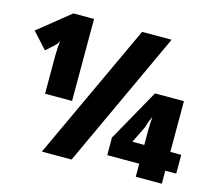

<svg xmlns="http://www.w3.org/2000/svg" viewBox="-122 -841 1089 968"><g transform="rotate(15 422.5 -357.0)"><path d="M173 0 505 -714H659L328 0ZM113 -460Q113 -470 113 -488Q113 -506 114.5 -527Q116 -548 118 -566Q118 -562 112.5 -552.5Q107 -543 96 -533L56 -497L-20 -580L146 -714H254V-286H113ZM663 0V-68H496V-160L648 -431H799V-166H856V-68H799V0ZM601 -166H663V-247Q663 -264 664 -280.5Q665 -297 666 -313Q654 -288 649.5 -272Q645 -256 641 -248Z"/></g></svg>

Font: Noto Sans Display Black
Style: Regular
Weight: 900
Designer: Monotype Design Team
Foundry: Monotype Imaging Inc.
Version: Version 2.003